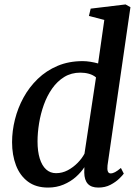

<svg xmlns="http://www.w3.org/2000/svg" viewBox="-20 -837 620 867"><path d="M465.5 -90Q463.5 -72 467 -63Q470.5 -54 479.5 -54Q489 -54 499.8 -59.8Q510.5 -65.5 526 -78.5L539 -53Q533.5 -45 518 -30Q502.5 -15 478.8 -2.5Q455 10 424 10Q392 10 376.5 -7Q361 -24 360.5 -57.5L361 -82Q346.5 -59.5 322.8 -38.2Q299 -17 267 -3.5Q235 10 197 10Q142 10 106 -17Q70 -44 52.2 -90.5Q34.5 -137 34.5 -195Q34.5 -245.5 47.5 -297.5Q60.5 -349.5 86.2 -396.5Q112 -443.5 150.5 -480.8Q189 -518 239.8 -539.5Q290.5 -561 353.5 -561Q370 -561 388.5 -558Q407 -555 423 -550.5L451 -747L381.5 -765L389.5 -798L547 -817L569 -804.5ZM413.5 -487.5Q400.5 -498.5 382 -503.8Q363.5 -509 343 -509Q302 -509 270.2 -489.5Q238.5 -470 215.5 -437.2Q192.5 -404.5 178 -364Q163.5 -323.5 156.5 -280.5Q149.5 -237.5 149.5 -198.5Q149.5 -153.5 159.5 -121.2Q169.5 -89 188.2 -72Q207 -55 233 -55Q261 -55 286 -68.2Q311 -81.5 330.8 -101.8Q350.5 -122 361.5 -143Z"/></svg>

Font: Merriweather 36pt Medium
Style: Italic
Weight: 500
Italic angle: -7.8°
Version: Version 2.101